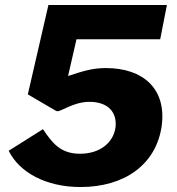

<svg xmlns="http://www.w3.org/2000/svg" viewBox="-20 -743 712 773"><path d="M175 -723 92 -363 198 -301C210 -294 210 -293 225 -299C272 -321 303 -333 340 -333C418 -333 452 -288 445 -230C437 -171 385 -124 302 -124C223 -124 190 -168 153 -223L15 -136C57 -50 164 10 304 10C482 10 609 -81 631 -236C651 -386 556 -469 406 -469C351 -469 312 -456 254 -437L288 -585H625L652 -723Z"/></svg>

Font: United Sans ExtraBold
Style: Italic
Weight: 800
Italic angle: -8°
Designer: Pablo Impallari, Rodrigo Fuenzalida (Modified by Dan O. Williams)
Version: Version 1.000;PS 001.000;hotconv 1.0.88;makeotf.lib2.5.64775